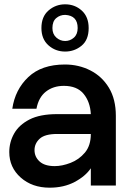

<svg xmlns="http://www.w3.org/2000/svg" viewBox="-20 -860 619 890"><path d="M282 -621Q237 -621 204.5 -650Q172 -679 172 -730Q172 -783 205 -811.5Q238 -840 282 -840Q327 -840 359 -811Q391 -782 391 -730Q391 -675 358 -648Q325 -621 282 -621ZM282 -670Q305 -670 322.5 -685.5Q340 -701 340 -730Q340 -788 282 -791Q258 -791 240.5 -776Q223 -761 223 -730Q223 -702 241 -686Q259 -670 282 -670ZM210 10Q129 10 76 -37Q23 -84 23 -155Q23 -201 45.5 -241Q68 -281 116.5 -306Q165 -331 245 -331H401Q398 -388 367.5 -425Q337 -462 276 -462Q227 -462 193 -435.5Q159 -409 149 -356H37Q50 -445 111.5 -503Q173 -561 281 -561Q345 -561 399 -533.5Q453 -506 485 -453Q517 -400 517 -323V0H401V-80Q376 -43 326 -16.5Q276 10 210 10ZM234 -90Q268 -90 307 -105Q346 -120 373.5 -152.5Q401 -185 401 -239H245Q188 -239 164 -217Q140 -195 140 -164Q140 -133 163.5 -111.5Q187 -90 234 -90Z"/></svg>

Font: Ulagadi Sans Medium
Style: Regular
Weight: 500
Designer: Ninad Kale (Devanagari), Jonny Pinhorn (Latin)
Foundry: Indian Type Foundry
Version: Version 3.01;March 29, 2020;FontCreator 12.0.0.2522 64-bit; 